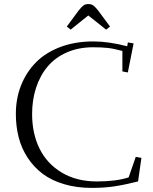

<svg xmlns="http://www.w3.org/2000/svg" viewBox="-20 -916 754 946"><path d="M58.1 -355Q58.1 -431.2 84 -496.1Q109.9 -561 157.5 -609.1Q205.1 -657.2 277.8 -684.6Q350.6 -711.9 439.9 -711.9Q514.6 -711.9 606.9 -688L609.9 -707L638.2 -702.1L609.9 -559.1L583 -564V-665Q540 -676.8 509.5 -679.9Q479 -683.1 439 -683.1Q366.7 -683.1 309.1 -657.7Q251.5 -632.3 214.4 -587.9Q177.2 -543.5 157.7 -483.6Q138.2 -423.8 138.2 -354Q138.2 -258.3 174.8 -183.8Q211.4 -109.4 284.4 -65.7Q357.4 -22 457 -22Q552.7 -22 613.8 -42L648.9 -143.1L676.8 -138.2L660.2 -22Q593.8 -5.4 543.5 2.2Q493.2 9.8 432.1 9.8Q356.9 9.8 294.9 -8.8Q232.9 -27.3 189.5 -60.3Q146 -93.3 116 -139.2Q85.9 -185.1 72 -239.3Q58.1 -293.5 58.1 -355ZM309.1 -785.2 367.2 -863.8Q382.3 -882.8 391.6 -889.4Q400.9 -896 415 -896Q429.7 -896 439.2 -889.4Q448.7 -882.8 463.9 -863.8L522 -785.2L502.9 -770L415 -839.8L328.1 -770Z"/></svg>

Font: Dehuti
Style: Book
Weight: 400
Version: Version 1.2